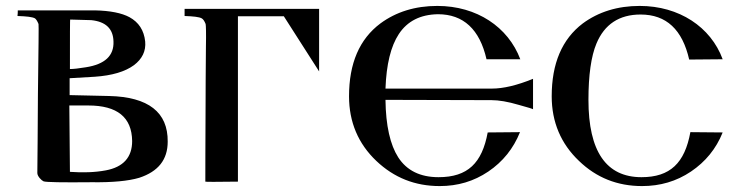

<svg xmlns="http://www.w3.org/2000/svg" viewBox="-20 -614 2482 648"><path d="M546 -136C547 -235 481 -287 348 -290L215 -293V-350L300 -355C358 -359 402 -372 432 -394C460 -415 473 -442 470 -474C466 -512 448 -539 417 -556C391 -570 352 -578 300 -579H40C40 -573 40 -567 39 -560C69 -559 89 -557 98 -552C102 -549 106 -543 110 -533C111 -531 110 -452 108 -296C107 -174 107 -85 106 -30C106 -19 120 -5 127 -2C135 1 189 2 289 1C359 2 413 -3 450 -14C514 -35 546 -75 546 -136ZM363 -474C365 -426 334 -397 270 -387C246 -383 228 -381 216 -381C216 -494 216 -549 217 -548C260 -547 284 -546 288 -546C337 -541 362 -517 363 -474ZM426 -138C426 -83 396 -50 337 -39C300 -32 259 -31 216 -34L214 -258H278C376 -258 425 -218 426 -138Z M603 -584V-560C632 -559 652 -557 661 -552C666 -549 670 -543 674 -533C675 -529 676 -503 675 -456C674 -353 674 -301 674 -302C673 -118 673 -18 673 -1C673 0 710 0 783 -1V-559H938L1057 -373V-584Z M1779 -348C1725 -326 1679 -315 1640 -315H1281C1284 -397 1299 -458 1326 -499C1355 -543 1399 -565 1458 -566C1544 -566 1599 -515 1622 -414H1736C1695 -523 1589 -594 1456 -594C1381 -594 1317 -574 1264 -535C1193 -482 1158 -400 1158 -289C1158 -202 1189 -129 1250 -71C1310 -14 1381 14 1464 14C1525 14 1579 -2 1628 -35C1677 -68 1713 -113 1735 -168L1626 -167C1607 -64 1559 -16 1460 -16C1399 -16 1353 -38 1324 -83C1297 -125 1282 -190 1281 -277L1639 -276C1663 -276 1694 -271 1731 -260C1764 -251 1780 -246 1779 -245Z M2310 -168C2291 -64 2242 -16 2145 -16C2026 -16 1966 -103 1966 -277C1966 -360 1975 -424 1993 -467C2020 -532 2070 -565 2142 -565C2229 -565 2283 -514 2306 -413L2419 -414C2379 -523 2272 -594 2139 -594C2064 -594 2000 -574 1947 -535C1877 -482 1842 -400 1842 -289C1842 -202 1873 -129 1934 -71C1993 -14 2064 14 2147 14C2208 14 2263 -2 2312 -35C2361 -68 2397 -112 2419 -167Z"/></svg>

Font: GFS Nicefore
Style: Regular
Weight: 400
Designer: George Matthiopoulos
Foundry: George Matthiopoulos
Version: Version 1.0